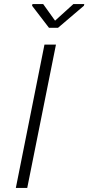

<svg xmlns="http://www.w3.org/2000/svg" viewBox="-20 -932 438 952"><path d="M115 0H58.5L200.5 -711H257.5ZM267.5 -794H223L139 -903.5L141 -912H194L253 -829.5L344 -912H398L396 -903.5Z"/></svg>

Font: Roberto Sans Light
Style: Italic
Weight: 300
Italic angle: -11°
Designer: Google
Version: Version 1.00;June 11, 2020;FontCreator 12.0.0.2522 64-bit; t